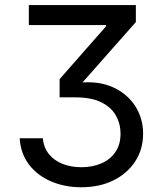

<svg xmlns="http://www.w3.org/2000/svg" viewBox="-20 -748 657 777"><path d="M308.6 9.8Q242.2 9.8 186.8 -13.9Q131.3 -37.6 97.4 -82Q63.5 -126.5 59.6 -188.5H153.3Q156.7 -150.9 178 -124.5Q199.2 -98.1 233.4 -84.7Q267.6 -71.3 309.6 -71.3Q354.5 -71.3 390.4 -86.9Q426.3 -102.5 447 -132.8Q467.8 -163.1 467.8 -207Q467.8 -247.1 449 -280.5Q430.2 -314 389.9 -334Q349.6 -354 284.7 -354H221.2V-427.7L408.7 -641.1V-646.5H96.7V-727.5H529.8V-658.7L299.3 -397.9V-413.1Q379.9 -421.4 438 -394.5Q496.1 -367.7 527.6 -318.1Q559.1 -268.6 559.1 -207Q559.1 -143.6 526.9 -94.5Q494.6 -45.4 438.5 -17.8Q382.3 9.8 308.6 9.8Z"/></svg>

Font: Inter 16pt
Style: Regular
Weight: 400
Version: Version 4.001;git-66647c0bb